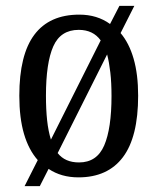

<svg xmlns="http://www.w3.org/2000/svg" viewBox="-20 -596 538 656"><path d="M109 -49Q78 -84 62 -138.5Q46 -193 46 -269Q46 -409 97.5 -477.5Q149 -546 251 -546Q312 -546 356 -514L388 -576H439L392 -483Q421 -449 436.5 -395.5Q452 -342 452 -269Q452 -128 400 -59Q348 10 248 10Q189 10 146 -19L116 40H64ZM324 -458Q298 -494 249 -494Q187 -494 162 -437.5Q137 -381 137 -269Q137 -222 141 -185Q145 -148 154 -119ZM250 -41Q311 -41 336 -99Q361 -157 361 -268Q361 -313 357 -348Q353 -383 346 -410L177 -73Q202 -41 250 -41Z"/></svg>

Font: Noto Serif Thai Condensed
Style: Regular
Weight: 400
Width: 3
Designer: Monotype Design Team
Foundry: Monotype Imaging Inc.
Version: Version 2.002; ttfautohint (v1.8.4.7-5d5b)